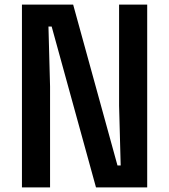

<svg xmlns="http://www.w3.org/2000/svg" viewBox="-20 -820 740 840"><path d="M76 0H199V-442L192 -704H206L400 0H624V-800H501V-358L508 -96H494L300 -800H76Z"/></svg>

Font: Martian Mono Std Md
Style: Regular
Weight: 500
Monospace: yes
Designer: Roman Shamin
Foundry: Evil Martians
Version: Version 1.000